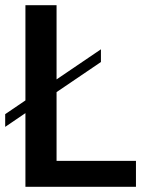

<svg xmlns="http://www.w3.org/2000/svg" viewBox="-20 -720 594 740"><path d="M78 -284 0 -231V-280L78 -333V-700H198V-414L369 -530V-481L198 -365V-100H504V0H78Z"/></svg>

Font: Moderustic Med
Style: Regular
Weight: 500
Designer: Tural Alisoy
Foundry: TAFT Foundry
Version: Version 2.110